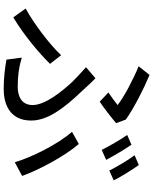

<svg xmlns="http://www.w3.org/2000/svg" viewBox="85 -886 830 1040"><g transform="rotate(90 500.0 -366.0)"><path d="M764 -663 711 -640C738 -602 772 -542 792 -502L846 -526C825 -566 789 -627 764 -663ZM874 -703 821 -680C849 -643 882 -586 904 -543L957 -567C939 -604 900 -666 874 -703ZM531 -491C568 -516 624 -560 647 -580L628 -632C569 -675 461 -730 386 -761L339 -702C414 -671 505 -623 549 -588C534 -576 506 -555 481 -538ZM303 14C346 22 401 29 463 29C535 29 633 2 633 -120C633 -208 568 -296 476 -392C453 -417 429 -444 404 -468L344 -417C371 -393 401 -365 423 -343C477 -285 549 -195 549 -128C549 -64 496 -47 450 -47C389 -47 341 -54 292 -69ZM933 -71C902 -158 828 -299 760 -378L694 -341C761 -265 831 -125 859 -31ZM326 -222 279 -282C222 -221 108 -134 26 -90L74 -23C170 -80 268 -163 326 -222Z"/></g></svg>

Font: Noto Sans Japanese Regular
Style: Regular
Weight: 400
Designer: Ryoko NISHIZUKA (kana & ideographs); Paul D. Hunt (Latin, Greek & Cyrillic); Wenlong ZHANG (bopomofo); Sandoll Communica
Foundry: Adobe Systems Incorporated
Version: Version 1.000;PS 1;hotconv 1.0.78;makeotf.lib2.5.61930